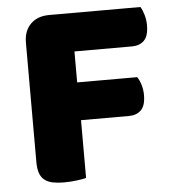

<svg xmlns="http://www.w3.org/2000/svg" viewBox="-47 -650 626 698"><g transform="rotate(-5 265.5 -300.5)"><path d="M491 -606Q498 -595 503.5 -576.5Q509 -558 509 -538Q509 -499 492.5 -482.5Q476 -466 448 -466H238V-353H457Q465 -342 470.5 -324Q476 -306 476 -286Q476 -248 459.5 -231.5Q443 -215 415 -215H240V-4Q229 -1 205.5 2Q182 5 159 5Q136 5 118.5 1.5Q101 -2 89 -11Q77 -20 71 -36Q65 -52 65 -78V-513Q65 -556 90 -581Q115 -606 158 -606Z"/></g></svg>

Font: Baloo Bhaina
Style: Regular
Weight: 400
Designer: Manish Minz, Shuchita Grover and Ek Type
Foundry: Ek Type
Version: Version 1.443;PS 1.000;hotconv 16.6.51;makeotf.lib2.5.65220;